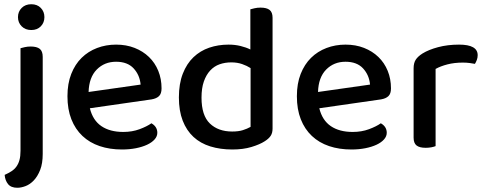

<svg xmlns="http://www.w3.org/2000/svg" viewBox="-20 -693 2297 908"><path d="M182 35Q182 80 170 110.5Q158 141 140 160Q122 179 101 187Q80 195 62 195Q32 195 18 177.5Q4 160 2 134Q20 126 34 117Q48 108 57.5 95Q67 82 72 64Q77 46 77 20V-465Q84 -467 97 -470Q110 -473 125 -473Q154 -473 168 -462Q182 -451 182 -424ZM65 -612Q65 -638 82.5 -655.5Q100 -673 128 -673Q156 -673 173 -655.5Q190 -638 190 -612Q190 -586 173 -568.5Q156 -551 128 -551Q100 -551 82.5 -568.5Q65 -586 65 -612Z M405 -181Q419 -124 459.5 -96.5Q500 -69 563 -69Q605 -69 640 -82Q675 -95 696 -110Q724 -94 724 -65Q724 -48 711 -33.5Q698 -19 675.5 -8.5Q653 2 622.5 8Q592 14 557 14Q499 14 451.5 -2Q404 -18 370 -50Q336 -82 317.5 -129Q299 -176 299 -238Q299 -298 317 -343.5Q335 -389 366 -419.5Q397 -450 439 -466Q481 -482 529 -482Q577 -482 616.5 -466.5Q656 -451 684.5 -423.5Q713 -396 728.5 -358Q744 -320 744 -275Q744 -250 732 -238.5Q720 -227 697 -223ZM529 -401Q474 -401 437.5 -364Q401 -327 399 -258L645 -293Q641 -338 612 -369.5Q583 -401 529 -401Z M1061 -482Q1091 -482 1117.5 -475.5Q1144 -469 1164 -459V-649Q1171 -651 1184 -654Q1197 -657 1212 -657Q1241 -657 1255 -646Q1269 -635 1269 -609V-85Q1269 -64 1260 -50.5Q1251 -37 1232 -25Q1209 -10 1169.5 2Q1130 14 1079 14Q1022 14 975 -0.5Q928 -15 895 -45.5Q862 -76 844 -122.5Q826 -169 826 -232Q826 -297 844.5 -344.5Q863 -392 895 -422.5Q927 -453 969.5 -467.5Q1012 -482 1061 -482ZM1165 -371Q1148 -382 1125 -390Q1102 -398 1074 -398Q1044 -398 1018.5 -389Q993 -380 974 -359.5Q955 -339 944 -307.5Q933 -276 933 -231Q933 -147 972.5 -109Q1012 -71 1078 -71Q1108 -71 1128.5 -77.5Q1149 -84 1165 -93Z M1490 -181Q1504 -124 1544.5 -96.5Q1585 -69 1648 -69Q1690 -69 1725 -82Q1760 -95 1781 -110Q1809 -94 1809 -65Q1809 -48 1796 -33.5Q1783 -19 1760.5 -8.5Q1738 2 1707.5 8Q1677 14 1642 14Q1584 14 1536.5 -2Q1489 -18 1455 -50Q1421 -82 1402.5 -129Q1384 -176 1384 -238Q1384 -298 1402 -343.5Q1420 -389 1451 -419.5Q1482 -450 1524 -466Q1566 -482 1614 -482Q1662 -482 1701.5 -466.5Q1741 -451 1769.5 -423.5Q1798 -396 1813.5 -358Q1829 -320 1829 -275Q1829 -250 1817 -238.5Q1805 -227 1782 -223ZM1614 -401Q1559 -401 1522.5 -364Q1486 -327 1484 -258L1730 -293Q1726 -338 1697 -369.5Q1668 -401 1614 -401Z M2040 -2Q2033 1 2020.5 3.5Q2008 6 1993 6Q1964 6 1950 -5Q1936 -16 1936 -42V-370Q1936 -395 1946 -410.5Q1956 -426 1978 -440Q2007 -458 2052 -470Q2097 -482 2151 -482Q2239 -482 2239 -432Q2239 -420 2235 -409.5Q2231 -399 2226 -391Q2216 -393 2201 -395Q2186 -397 2169 -397Q2129 -397 2096 -388.5Q2063 -380 2040 -367Z"/></svg>

Font: Baloo Bhai 2 Medium
Style: Regular
Weight: 500
Designer: Supriya Tembe, Noopur Datye and Ek Type
Foundry: Ek Type
Version: Version 1.640;PS 1.000;hotconv 16.6.51;makeotf.lib2.5.65220;